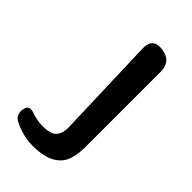

<svg xmlns="http://www.w3.org/2000/svg" viewBox="-243 -872 971 971"><g transform="rotate(45 242.0 -386.5)"><path d="M192 18Q145 18 97 1Q86 -3 76 -7Q66 -11 57 -16Q39 -25 32 -41.5Q25 -58 29 -78Q36 -117 74 -104Q119 -88 159 -88Q219 -88 238 -112Q257 -135 257 -173L239 -724Q238 -800 312 -790Q387 -780 387 -704V-162Q387 -107 371 -68Q355 -28 312 -5Q268 18 192 18Z"/></g></svg>

Font: MaokenZhuyuanTi
Style: Regular
Weight: 400
Designer: Fontworks Inc & LongZhuTi team: ZERO子、时光羊、荆南、频凡、刘鹏、Little White Dog、帆影Magmeta、奈白不弍、白日月球、ChaoTawei、雨三（排名不分先后）
Version: Version 1.000; 20230222